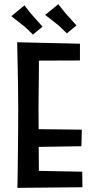

<svg xmlns="http://www.w3.org/2000/svg" viewBox="-20 -904 458 927"><path d="M64 3Q64 3 64.5 -19Q65 -41 65.5 -79.5Q66 -118 66.5 -166Q67 -214 67.5 -267Q68 -320 68 -371Q68 -435 67 -494.5Q66 -554 65 -600Q64 -646 63.5 -673Q63 -700 63 -700L169 -689Q169 -689 168.5 -667.5Q168 -646 168 -611Q168 -576 167.5 -533.5Q167 -491 166.5 -449Q166 -407 166 -372Q166 -337 166.5 -289.5Q167 -242 167 -192.5Q167 -143 167.5 -100Q168 -57 168.5 -30.5Q169 -4 169 -4ZM64 3 118 -80 377 -75 378 0ZM113 -194V-281L375 -278L373 -198ZM105 -611 63 -700 366 -693V-612ZM303 -743Q304 -742 295 -750.5Q286 -759 274.5 -770.5Q263 -782 252 -790Q241 -799 228.5 -808.5Q216 -818 207 -825Q198 -832 198 -832L262 -884Q261 -885 267.5 -876Q274 -867 284.5 -854.5Q295 -842 304 -831Q316 -819 326 -807Q336 -795 343 -788Q350 -781 349 -781ZM139 -737Q140 -736 131.5 -744.5Q123 -753 111 -764.5Q99 -776 88 -784Q77 -793 64.5 -802.5Q52 -812 43.5 -819Q35 -826 35 -826L98 -878Q98 -879 104.5 -870Q111 -861 121 -848.5Q131 -836 141 -825Q152 -813 162.5 -801Q173 -789 179.5 -782Q186 -775 185 -775Z"/></svg>

Font: Truculenta SemiBold
Style: Regular
Weight: 600
Version: Version 1.002